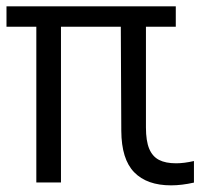

<svg xmlns="http://www.w3.org/2000/svg" viewBox="-20 -562 624 592"><path d="M578 -65.5V1Q540 9.5 507.5 9.5Q433 9.5 393.8 -30.8Q354.5 -71 354 -158.5L352.5 -479.5H168V0.5H92V-479.5H0V-542.5H522V-479.5H430V-169Q430 -127.5 440 -103.5Q450 -79.5 470.2 -69Q490.5 -58.5 523 -58.5Q547.5 -58.5 578 -65.5Z"/></svg>

Font: Encode Sans Condensed
Style: Regular
Weight: 400
Width: 3
Designer: Multiple Designers
Foundry: Impallari Type
Version: Version 2.000